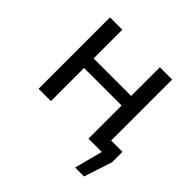

<svg xmlns="http://www.w3.org/2000/svg" viewBox="-164 -634 926 926"><g transform="rotate(45 299.0 -171.5)"><path d="M430 -71H580V0L533 144H472L510 0H430ZM163 -487V0H79V-487ZM428 -291V-226H157V-291ZM503 -487V0H419V-487Z"/></g></svg>

Font: Exo 2
Style: Regular
Weight: 400
Designer: Natanael Gama
Foundry: Natanael Gama
Version: Version 2.010